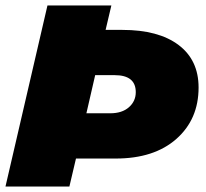

<svg xmlns="http://www.w3.org/2000/svg" viewBox="-28 -680 752 700"><path d="M418 -571Q550 -571 623 -516Q696 -461 696 -361Q696 -245 615 -173.5Q534 -102 394 -102H249L225 0H-8L145 -660H378L357 -571ZM374 -267Q417 -267 442 -289Q467 -311 467 -344Q467 -406 390 -406H319L287 -267Z"/></svg>

Font: Elaine Sans Black
Style: Italic
Weight: 900
Italic angle: -13°
Designer: Wei Huang
Foundry: Wei Huang
Version: Version 2.001;December 24, 2019;FontCreator 12.0.0.2547 64-b